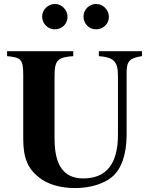

<svg xmlns="http://www.w3.org/2000/svg" viewBox="-20 -936 762 975"><path d="M533 -850C533 -886 503 -916 468 -916C433 -916 404 -887 404 -852C404 -816 432 -787 467 -787C504 -787 533 -815 533 -850ZM323 -850C323 -886 293 -916 259 -916C224 -916 194 -886 194 -852C194 -816 223 -787 258 -787C295 -787 323 -815 323 -850ZM701 -676H482V-651C556 -645 579 -625 579 -552V-252C579 -104 520 -30 403 -30C306 -30 257 -93 257 -232V-550C257 -632 274 -645 352 -651V-676H16V-651C86 -644 98 -636 98 -555V-231C98 -134 121 -80 178 -35C225 2 289 19 363 19C434 19 504 -1 547 -36C596 -75 623 -152 623 -252V-566C623 -625 637 -641 701 -651Z"/></svg>

Font: XITS
Style: Bold
Weight: 700
Designer: MicroPress Inc., with final additions and corrections provided by Coen Hoffman, Elsevier (retired)
Version: Version 1.107